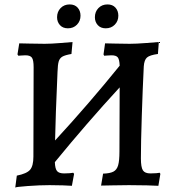

<svg xmlns="http://www.w3.org/2000/svg" viewBox="-20 -837 792 868"><path d="M705 -51 696 3Q683 2 644.5 1Q606 0 563 0Q527 0 489 1Q451 2 437 2L446 -52Q477 -53 492.5 -61Q508 -69 514 -89.5Q520 -110 520 -152L521 -442Q371 -279 228 -104Q229 -74 238 -63.5Q247 -53 270 -53Q284 -53 295.5 -54Q307 -55 311 -56L315 -51L305 3Q294 2 264.5 1Q235 0 204 0Q160 0 105.5 4Q51 8 49 11L56 -43Q101 -52 116 -69.5Q131 -87 131 -129L132 -533Q132 -565 124.5 -576Q117 -587 95 -587Q85 -587 75.5 -586Q66 -585 63 -585L59 -591L67 -641Q79 -641 113 -640Q147 -639 182 -639Q211 -639 253 -642.5Q295 -646 308 -647L303 -593Q274 -588 262 -581Q250 -574 245.5 -559.5Q241 -545 240 -511Q231 -309 229 -202Q382 -368 521 -540Q520 -568 512.5 -577.5Q505 -587 484 -587Q474 -587 464 -586Q454 -585 451 -585L448 -591L455 -641Q467 -641 500 -640Q533 -639 566 -639Q596 -639 640 -642.5Q684 -646 698 -647L694 -593Q657 -588 644.5 -577Q632 -566 630 -537Q625 -437 621 -313.5Q617 -190 617 -121Q617 -81 626 -67Q635 -53 660 -53Q675 -53 686.5 -54Q698 -55 702 -56ZM238 -759Q238 -784 254 -800.5Q270 -817 295 -817Q318 -817 331 -802.5Q344 -788 344 -766Q344 -742 328 -725.5Q312 -709 287 -709Q264 -709 251 -723.5Q238 -738 238 -759ZM409 -759Q409 -784 425 -800.5Q441 -817 466 -817Q489 -817 502 -802.5Q515 -788 515 -766Q515 -742 499 -725.5Q483 -709 458 -709Q435 -709 422 -723.5Q409 -738 409 -759Z"/></svg>

Font: Alegreya Medium
Style: Regular
Weight: 500
Designer: Juan Pablo del Peral
Foundry: Huerta Tipografica
Version: Version 2.007; ttfautohint (v1.6)